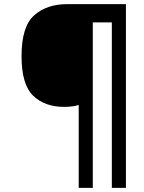

<svg xmlns="http://www.w3.org/2000/svg" viewBox="-20 -780 695 927"><path d="M360 127H428V-672H520V127H588V-760H304Q206 -760 145 -706Q84 -652 84 -509Q84 -372 140 -318Q196 -264 289 -264Q330 -264 360 -273Z"/></svg>

Font: Noto Sans UI Medium
Style: Italic
Weight: 500
Italic angle: -12°
Designer: Monotype Design Team
Foundry: Monotype Imaging Inc.
Version: Version 1.901